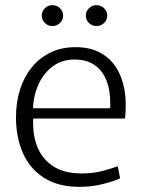

<svg xmlns="http://www.w3.org/2000/svg" viewBox="-20 -714 552 745"><path d="M289 11Q205 11 150 -24.5Q95 -60 68.5 -121Q42 -182 42 -259Q42 -318 58 -367.5Q74 -417 104 -453.5Q134 -490 176.5 -510.5Q219 -531 273 -531Q328 -531 367 -510.5Q406 -490 430 -453Q454 -416 463 -365.5Q472 -315 465 -254H80L111 -277Q103 -211 120 -157.5Q137 -104 181 -72.5Q225 -41 297 -41Q342 -41 379 -51Q416 -61 437 -69L446 -22Q420 -10 377.5 0.5Q335 11 289 11ZM81 -294H407Q408 -299 408 -304Q408 -309 408 -311Q408 -365 392.5 -403Q377 -441 346.5 -462Q316 -483 270 -483Q217 -483 180 -453Q143 -423 124.5 -375Q106 -327 108 -273ZM183 -613Q166 -613 154 -625Q142 -637 142 -653Q142 -670 154 -682Q166 -694 183 -694Q201 -694 213 -682Q225 -670 225 -653Q225 -637 213 -625Q201 -613 183 -613ZM354 -613Q337 -613 325 -625Q313 -637 313 -653Q313 -670 325 -682Q337 -694 354 -694Q372 -694 384 -682Q396 -670 396 -653Q396 -637 384 -625Q372 -613 354 -613Z"/></svg>

Font: Murecho Thin Light
Style: Regular
Weight: 300
Version: Version 1.010